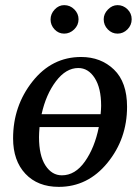

<svg xmlns="http://www.w3.org/2000/svg" viewBox="-20 -716 545 748"><path d="M475 -300Q475 -175 398.5 -81.5Q322 12 209 12Q127 12 79 -39Q31 -90 31 -177Q31 -303 106.5 -398.5Q182 -494 296 -494Q373 -494 424 -445Q475 -396 475 -300ZM374 -304Q374 -373 349 -412Q324 -451 285 -451Q237 -451 198 -399.5Q159 -348 142 -271H372Q374 -293 374 -304ZM365 -221H134Q132 -195 132 -182Q132 -110 157 -71.5Q182 -33 221 -33Q273 -33 311 -87Q349 -141 365 -221ZM384 -641Q384 -662 400.5 -679Q417 -696 438 -696Q460 -696 476.5 -680Q493 -664 493 -641Q493 -618 476.5 -601.5Q460 -585 438 -585Q416 -585 400 -601.5Q384 -618 384 -641ZM286 -641Q286 -618 269 -601.5Q252 -585 230 -585Q208 -585 192.5 -601.5Q177 -618 177 -640Q177 -662 193 -679Q209 -696 230 -696Q253 -696 269.5 -679.5Q286 -663 286 -641Z"/></svg>

Font: Veleka
Style: Italic
Weight: 400
Italic angle: -12°
Designer: Stefan Peev, Context Ltd, 2016; SIL International, 1997-2014.
Foundry: Stefan Peev, Context Ltd, 2016
Version: Version 1.000